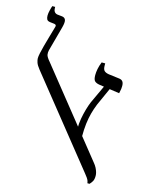

<svg xmlns="http://www.w3.org/2000/svg" viewBox="-129 -955 816 1043"><g transform="rotate(15 279.0 -433.0)"><path d="M466 7Q465 -1 462.5 -7.5Q460 -14 454.5 -22Q449 -30 440 -41L55 -522Q39 -542 34.5 -556Q30 -570 30 -579Q30 -590 34 -608.5Q38 -627 44.5 -651.5Q51 -676 59.5 -705Q68 -734 77 -766Q80 -774 77.5 -778Q75 -782 68 -783L43 -786Q29 -788 25 -796.5Q21 -805 21 -817Q21 -830 25.5 -848Q30 -866 33 -873H49V-866Q49 -854 54.5 -846Q60 -838 71 -836L99 -833Q114 -831 118.5 -818.5Q123 -806 115 -776L77 -636Q74 -624 76 -611.5Q78 -599 98 -576L470 -111Q481 -98 487 -86Q493 -74 496 -63.5Q499 -53 499 -43Q499 -23 492.5 -12Q486 -1 478 7ZM372 -226 337 -266Q337 -295 342 -323Q347 -351 354.5 -377Q362 -403 370 -422L423 -536L456 -530L406 -419Q395 -392 387.5 -364Q380 -336 376 -303.5Q372 -271 372 -226ZM506 -510 390 -527Q372 -530 363.5 -538.5Q355 -547 355 -572Q355 -587 358.5 -606Q362 -625 371 -647H391V-636Q391 -614 399 -606Q407 -598 424 -595L487 -587Q500 -585 506 -576.5Q512 -568 512 -552Q512 -544 511 -535.5Q510 -527 506 -510Z"/></g></svg>

Font: Noto Serif Hebrew Light
Style: Regular
Weight: 300
Version: Version 2.003